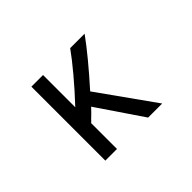

<svg xmlns="http://www.w3.org/2000/svg" viewBox="-113 -817 1120 1120"><g transform="rotate(-45 447.0 -257.0)"><path d="M327 -177H328L315 -165V48H219V-562H315V-296Q382 -367 441.5 -438Q501 -509 538 -561H657Q580 -454 442 -300L689 47H573L383 -233Q353 -201 327 -177Z"/></g></svg>

Font: 카카오 큰글씨 ExtraBold
Style: Regular
Weight: 800
Designer: Park Young-rak; Lee Sang-min; Kim Jung-jin; Min Bon; Park Min-gyu;
Foundry: Kakao Corporation
Version: Version 2.003